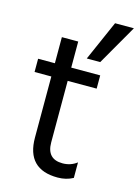

<svg xmlns="http://www.w3.org/2000/svg" viewBox="-116 -825 650 896"><g transform="rotate(15 208.5 -377.5)"><path d="M327 -13Q294 5 253 5Q103 5 103 -148V-443H22V-507H103V-633H182V-507H322V-443H182V-146Q182 -65 258 -65Q297 -65 327 -88ZM306 -567H241L326 -760H417Z"/></g></svg>

Font: Hind Vadodara
Style: Regular
Weight: 400
Designer: Hitesh Malaviya
Foundry: Indian Type Foundry
Version: Version 1.001;PS 1.0;hotconv 1.0.86;makeotf.lib2.5.63406; tt